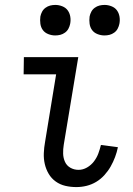

<svg xmlns="http://www.w3.org/2000/svg" viewBox="-20 -752 540 780"><path d="M290 8Q267 8 245.5 3Q224 -2 206.5 -14.5Q189 -27 178 -45.5Q167 -64 162 -85.5Q157 -107 158 -130Q159 -153 163 -175L208 -450H76L77 -520H298L239 -164Q236 -146 236.5 -128Q237 -110 244 -94.5Q251 -79 266 -70.5Q281 -62 299 -62Q317 -62 333.5 -71.5Q350 -81 361.5 -96Q373 -111 379.5 -128.5Q386 -146 390 -163L459 -154Q455 -134 447.5 -114Q440 -94 429.5 -75.5Q419 -57 404 -40.5Q389 -24 370.5 -13Q352 -2 331.5 3Q311 8 290 8ZM404 -608Q390 -608 376 -613.5Q362 -619 354 -630Q346 -641 344 -655.5Q342 -670 344 -685Q346 -695 351 -704.5Q356 -714 365 -720.5Q374 -727 384 -729.5Q394 -732 405 -732Q419 -732 433 -726.5Q447 -721 455 -710Q463 -699 465.5 -684.5Q468 -670 465 -655Q463 -645 458 -635.5Q453 -626 444 -619.5Q435 -613 425 -610.5Q415 -608 404 -608ZM204 -608Q190 -608 176 -613.5Q162 -619 154 -630Q146 -641 144 -655.5Q142 -670 144 -685Q146 -695 151 -704.5Q156 -714 165 -720.5Q174 -727 184 -729.5Q194 -732 205 -732Q219 -732 233 -726.5Q247 -721 255 -710Q263 -699 265.5 -684.5Q268 -670 265 -655Q263 -645 258 -635.5Q253 -626 244 -619.5Q235 -613 225 -610.5Q215 -608 204 -608Z"/></svg>

Font: Iosevka Term Curly
Style: Italic
Weight: 400
Italic angle: -9°
Designer: Belleve Invis
Foundry: Belleve Invis
Version: Version 32.3.0